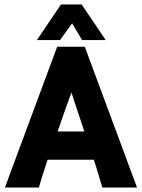

<svg xmlns="http://www.w3.org/2000/svg" viewBox="-20 -843 637 863"><path d="M254 -823H347Q360 -803 389 -761Q434 -695 455 -663H349L303 -740L304 -738L250 -663H146ZM237 -633H361L596 0H440Q417 -78 402 -125H194Q165 -39 155 0H2ZM301 -427Q272 -349 239 -252H359Q338 -316 301 -427Z"/></svg>

Font: Tajawal Black
Style: Regular
Weight: 900
Designer: Boutros Fonts
Foundry: Created by Boutros International 2017
Version: Version 1.700